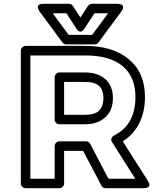

<svg xmlns="http://www.w3.org/2000/svg" viewBox="-20 -967 807 1012"><path d="M89.8 0V-700.2Q89.8 -710.9 97.9 -718Q106 -725.1 115.2 -725.1H428.2Q575.2 -725.1 659.7 -654.3Q744.1 -583.5 744.1 -456.1Q744.1 -377.9 714.1 -317.9Q684.1 -257.8 627 -222.2L759.8 -13.2Q760.7 -11.7 762.2 -9Q763.7 -6.3 765.9 0.2Q768.1 6.8 767.1 11.7Q766.1 16.6 759 20.8Q752 24.9 738.8 24.9H537.1Q522.5 24.9 515.1 12.2L418 -171.9H317.9V0Q317.9 10.7 310.1 17.8Q302.2 24.9 293 24.9H115.2Q104.5 24.9 97.2 17.1Q89.8 9.3 89.8 0ZM140.1 -24.9H268.1V-196.8Q268.1 -206.1 275.1 -214.1Q282.2 -222.2 293 -222.2H433.1Q448.2 -222.2 455.1 -209L551.8 -24.9H692.9L570.8 -217.8Q564.9 -226.1 566.7 -233.6Q568.4 -241.2 572 -245.6Q575.7 -250 581.1 -252.9Q693.8 -308.6 693.8 -456.1Q693.8 -562 626.5 -618.4Q559.1 -674.8 428.2 -674.8H140.1ZM188 -907.2Q187.5 -908.2 186.5 -909.7Q185.5 -911.1 183.6 -915Q181.6 -918.9 180.4 -922.9Q179.2 -926.8 179.7 -931.2Q180.2 -935.5 182.6 -939Q185.1 -942.4 191.7 -944.6Q198.2 -946.8 208 -946.8H342.8Q356.4 -946.8 363.8 -936L403.8 -875L443.8 -936Q451.7 -946.8 464.8 -946.8H600.1Q602.1 -946.8 605.2 -946.5Q608.4 -946.3 615.2 -944.3Q622.1 -942.4 625.7 -938.7Q629.4 -935.1 628.9 -926.8Q628.4 -918.5 620.1 -907.2L499 -743.2Q491.7 -732.9 479 -732.9H329.1Q317.4 -732.9 309.1 -743.2ZM257.8 -897 341.8 -783.2H465.8L549.8 -897H478L424.8 -815.9Q418.5 -806.2 411.6 -802.5Q404.8 -798.8 399.9 -800.8Q395 -802.7 391.1 -805.9Q387.2 -809.1 384.8 -812.5L382.8 -815.9L330.1 -897ZM268.1 -336.9V-560.1Q268.1 -569.3 275.1 -577.1Q282.2 -585 293 -585H428.2Q495.1 -585 535.2 -549.8Q575.2 -514.6 575.2 -450.2Q575.2 -385.3 534.9 -348.6Q494.6 -312 428.2 -312H293Q283.7 -312 275.9 -319.1Q268.1 -326.2 268.1 -336.9ZM317.9 -361.8H428.2Q478 -361.8 501.5 -383.3Q524.9 -404.8 524.9 -450.2Q524.9 -494.1 501.5 -514.6Q478 -535.2 428.2 -535.2H317.9Z"/></svg>

Font: Trueno Bold Outline
Style: Regular
Weight: 700
Width: 6
Designer: Julieta Ulanovsky
Foundry: Julieta Ulanovsky
Version: Version 3.001b | FøM Fix